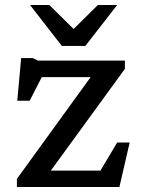

<svg xmlns="http://www.w3.org/2000/svg" viewBox="-20 -747 572 767"><path d="M47.5 0V-32.5L371.5 -479.5L398.5 -439H88L173 -490L98.5 -344.5H49L64.5 -515H111L131.5 -505H479V-472L152.5 -23.5L135 -65.5H407L353.5 -19L448 -177.5H498L457 0ZM287.5 -618H260.5L371 -727H448L321 -563.5H227L100 -727H177Z"/></svg>

Font: Newsreader 7pt
Style: Regular
Weight: 400
Designer: Hugues Gentile
Foundry: Production Type
Version: Version 1.003